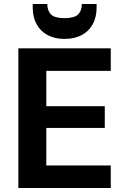

<svg xmlns="http://www.w3.org/2000/svg" viewBox="-20 -942 630 962"><path d="M72 0V-700H535V-587H212V-410H505V-301H212V-113H535V0ZM303 -747Q255 -747 219 -766Q183 -785 163.5 -820.5Q144 -856 144 -904V-922H217Q217 -888 236 -869.5Q255 -851 303 -851Q352 -851 371 -869.5Q390 -888 390 -922H464V-904Q464 -855 444 -819.5Q424 -784 388 -765.5Q352 -747 303 -747Z"/></svg>

Font: DM Sans 11pt ExtraBold
Style: Regular
Weight: 800
Version: Version 4.004;gftools[0.9.30]